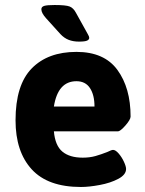

<svg xmlns="http://www.w3.org/2000/svg" viewBox="-20 -738 579 766"><path d="M42 -258Q42 -399 106.5 -465Q171 -531 285 -531Q396 -531 448.5 -459Q501 -387 501 -273Q501 -261 480.5 -237.5Q460 -214 450 -214H195Q200 -157 229 -133Q258 -109 310 -109Q338 -109 361 -115.5Q384 -122 409 -132Q425 -140 431 -140Q441 -140 453.5 -125.5Q466 -111 474.5 -92.5Q483 -74 483 -64Q483 -41 452 -24.5Q421 -8 378 0Q335 8 303 8Q171 8 106.5 -62.5Q42 -133 42 -258ZM357 -313Q357 -359 339 -386.5Q321 -414 285 -414Q211 -414 195 -313ZM221 -602 164 -665Q145 -686 145 -701Q145 -711 156.5 -714.5Q168 -718 198 -718Q243 -718 258 -712Q273 -706 283 -687L323 -615Q326 -609 331 -600.5Q336 -592 336 -587Q336 -580 327.5 -576Q319 -572 295 -572Q272 -572 254 -579Q236 -586 221 -602Z"/></svg>

Font: Asap-Bold
Style: Bold
Weight: 700
Designer: Pablo Cosgaya
Foundry: Omnibus-Type
Version: Version 2.000; ttfautohint (v1.8)